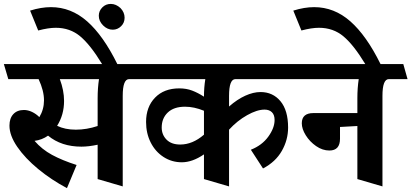

<svg xmlns="http://www.w3.org/2000/svg" viewBox="-40 -912 2132 995"><path d="M629 -502Q596 -502 596 -415V54L466 16V-162Q419 -152 382 -152Q278 -152 209 -209Q178 -187 139 -182Q177 -138 229.5 -109.5Q282 -81 357 -57L307 63Q226 20 158 -36Q90 -92 49.5 -151Q9 -210 9 -261Q9 -299 29 -320.5Q49 -342 84 -342Q105 -342 126 -332Q147 -322 164 -305Q188 -345 188 -392Q188 -442 160 -502H3L-20 -580H667L689 -502ZM473 -502H270Q292 -443 292 -389Q292 -317 256 -260Q297 -240 353 -240Q409 -240 466 -259V-404Q466 -455 473 -502Z M116 -580ZM605.7 -820.2Q605.7 -794.2 588 -776.6Q569.5 -758.1 544.4 -758.1Q516.6 -758.1 494.3 -780.3Q472 -802.6 472 -830.4Q472 -855.5 490.6 -874Q508.2 -891.7 534.2 -891.7Q561.1 -891.7 584.3 -870.3Q605.7 -848.1 605.7 -820.2ZM249 -768Q211 -768 158 -754L116 -857Q173 -875 224 -875Q328 -875 411.5 -801.5Q495 -728 568 -580H489Q429 -679 376 -723.5Q323 -768 249 -768Z M1453 -251Q1453 -187 1420.5 -130Q1388 -73 1323 -39L1260 -136Q1318 -159 1350.5 -204Q1383 -249 1383 -290Q1383 -317 1369 -330.5Q1355 -344 1331 -344Q1292 -344 1240.5 -315Q1189 -286 1147 -240V54L1017 16V-112Q957 -71 902 -71Q850 -71 807.5 -98.5Q765 -126 741 -173.5Q717 -221 717 -280Q717 -358 763.5 -406Q810 -454 889 -454Q926 -454 956 -442.5Q986 -431 1017 -411Q1017 -458 1024 -502H672L649 -580H1478L1500 -502H1180Q1147 -502 1147 -415V-360Q1189 -397 1231 -416Q1273 -435 1310 -435Q1374 -435 1413.5 -387.5Q1453 -340 1453 -251ZM1017 -214V-338Q966 -359 919 -359Q861 -359 829.5 -329Q798 -299 798 -251Q798 -214 823 -188.5Q848 -163 894 -163Q958 -163 1017 -214Z M1975 -502Q1942 -502 1942 -415V54L1812 16V-259L1722 -254V-193Q1722 -132 1667 -132Q1631 -132 1598 -155Q1565 -178 1544.5 -211Q1524 -244 1524 -273Q1524 -326 1584 -326H1812V-404Q1812 -455 1819 -502H1483L1460 -580H2050L2072 -502Z M1613 -768Q1575 -768 1522 -754L1480 -857Q1537 -875 1588 -875Q1692 -875 1775.5 -801.5Q1859 -728 1932 -580H1853Q1793 -679 1740 -723.5Q1687 -768 1613 -768Z"/></svg>

Font: Sumana
Style: Bold
Weight: 700
Designer: Cyreal, Alexei Vanyashin (Devanagari), Olga Karpushina (Latin)
Foundry: Cyreal
Version: Version 1.015;PS 001.015;hotconv 1.0.70;makeotf.lib2.5.58329